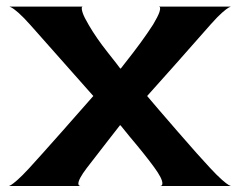

<svg xmlns="http://www.w3.org/2000/svg" viewBox="-20 -622 803 642"><path d="M523 -9Q523 -25 496 -62Q467 -102 413 -166Q385 -200 383 -203H381L342 -153L270 -60Q242 -23 242 -8Q242 -3 245 -1.5Q248 0 249 0H10Q11 0 17 -3.5Q23 -7 38 -20Q53 -33 77 -59Q111 -96 188.5 -183.5Q266 -271 292 -301L82 -538Q58 -565 42 -579Q26 -593 18 -597Q10 -601 10 -600H256Q256 -604 254 -598.5Q252 -593 256.5 -579Q261 -565 277 -538Q302 -495 340 -447Q378 -399 382 -393H384Q390 -401 398 -411Q456 -484 492 -540Q508 -567 512.5 -580Q517 -593 514.5 -598.5Q512 -604 512 -600H752Q751 -600 744.5 -596.5Q738 -593 723 -580Q708 -567 685 -541Q630 -478 564 -404Q498 -330 472 -301Q497 -271 572.5 -184Q648 -97 681 -62Q706 -35 722 -21Q738 -7 744.5 -3.5Q751 0 753 0H516Q517 0 520 -1.5Q523 -3 523 -9Z"/></svg>

Font: Red Rose Bold
Style: Regular
Weight: 700
Designer: jaikishan Patel
Version: Version 1.000